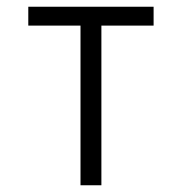

<svg xmlns="http://www.w3.org/2000/svg" viewBox="-20 -550 540 570"><path d="M64 -474V-530H436V-474ZM219 0V-530H281V0Z"/></svg>

Font: Iosevka SS01 Light
Style: Regular
Weight: 300
Monospace: yes
Designer: Belleve Invis
Foundry: Belleve Invis
Version: 2.3.3; ttfautohint (v1.8.3)